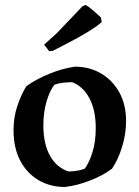

<svg xmlns="http://www.w3.org/2000/svg" viewBox="-20 -734 554 766"><path d="M239 12Q179 12 132.5 -16Q86 -44 60 -94.5Q34 -145 34 -215Q34 -266 49 -311Q64 -356 85 -390Q124 -418 176.5 -439.5Q229 -461 279 -468Q337 -468 383 -441Q429 -414 456 -365.5Q483 -317 483 -250Q483 -201 467.5 -149.5Q452 -98 427 -61Q391 -34 340 -14Q289 6 239 12ZM253 -50Q271 -50 288.5 -53Q306 -56 318 -61Q336 -85 349 -127Q362 -169 362 -223Q362 -294 337 -341.5Q312 -389 268 -406Q224 -406 197 -396Q179 -373 166 -330Q153 -287 153 -233Q153 -161 179 -113.5Q205 -66 253 -50ZM176 -530 156 -556 205 -600 310 -710 322 -714Q329 -711 347 -696Q365 -681 382 -665L386 -647Q375 -634 327.5 -605Q280 -576 190 -531Z"/></svg>

Font: Labrada SemiBold
Style: Regular
Weight: 600
Designer: Mercedes Jáuregui
Foundry: Omnibus-Type Team
Version: Version 1.000; ttfautohint (v1.8.4.7-5d5b)